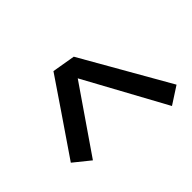

<svg xmlns="http://www.w3.org/2000/svg" viewBox="-161 -802 922 922"><g transform="rotate(45 300.0 -341.0)"><path d="M441 -29 236 -169 71 -281 91 -399 535 -653 592 -565 178 -339 508 -112Z"/></g></svg>

Font: Iosevka Aile
Style: Bold Italic
Weight: 700
Italic angle: -9°
Designer: Belleve Invis
Foundry: Belleve Invis
Version: Version 28.0.1; ttfautohint (v1.8.4)